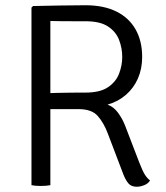

<svg xmlns="http://www.w3.org/2000/svg" viewBox="-20 -706 631 732"><path d="M522 -489Q522 -444 506 -407.2Q490 -370.5 460.5 -344.8Q431 -319 390 -307Q412.5 -299.5 429.5 -276.8Q446.5 -254 457 -227L510 -89Q523 -55.5 531.5 -41.5Q540 -27.5 552 -18Q544.5 -5.5 529.2 0.2Q514 6 502 6Q480.5 6 469.8 -6.5Q459 -19 450 -42L391 -197Q376 -237 353 -263.5Q330 -290 279 -290H142V-350Q165.5 -351 194.2 -351.8Q223 -352.5 252 -352.8Q281 -353 306 -353Q362 -353 392.2 -373.8Q422.5 -394.5 434.2 -425.8Q446 -457 446 -489Q446 -522 434.2 -553.2Q422.5 -584.5 392.2 -604.8Q362 -625 306 -625Q289 -625 264.8 -625Q240.5 -625 215.5 -625.2Q190.5 -625.5 172 -626V0Q164.5 1.5 155 2.2Q145.5 3 135 3Q125.5 3 116.2 2.2Q107 1.5 100 0V-677L106 -683Q158 -684 208.5 -685Q259 -686 306 -686Q375.5 -686 423.8 -662Q472 -638 497 -593.8Q522 -549.5 522 -489Z"/></svg>

Font: Signika Negative Light Light
Style: Regular
Weight: 300
Version: Version 2.001